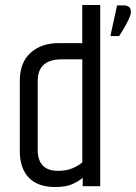

<svg xmlns="http://www.w3.org/2000/svg" viewBox="-20 -740 540 763"><path d="M306.9 -720.1H378.3V0H308.7V-33.3Q294.4 -20.9 268.7 -8.9Q243 3.2 199.5 3.2Q130 3.2 94.4 -34.1Q58.7 -71.4 58.7 -139.9V-418.9Q58.7 -491.8 101.6 -530.2Q144.5 -568.7 213.1 -568.7H306.9ZM307.1 -95.2V-504.2H225.1Q129.9 -504.2 129.9 -417.8V-144.8Q129.9 -61.1 210.8 -61.1Q244.8 -61.1 269.3 -71.8Q293.8 -82.5 307.1 -95.2ZM445.2 -718.6H473.1Q485 -718.6 492.6 -712.4Q500.2 -706.3 500.2 -692.9Q500.2 -682 491.3 -663Q482.3 -644.1 471.5 -625.6Q460.7 -607.2 453.2 -596.7H418.7Z"/></svg>

Font: Khand Variable Light
Style: Regular
Weight: 300
Designer: Satya Rajpurohit
Foundry: Indian Type Foundry
Version: Version 3.000